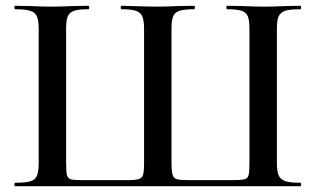

<svg xmlns="http://www.w3.org/2000/svg" viewBox="-20 -645 1094 665"><path d="M32 -12Q68 -12 85 -17Q102 -22 108 -36.5Q114 -51 114 -81V-544Q114 -574 108 -588Q102 -602 85 -607.5Q68 -613 32 -613Q30 -613 30 -619Q30 -625 32 -625L85 -624Q129 -622 156 -622Q186 -622 234 -624L286 -625Q289 -625 289 -619Q289 -613 286 -613Q252 -613 236 -607.5Q220 -602 214.5 -588Q209 -574 209 -544V-83Q209 -49 212 -38Q215 -27 225.5 -24Q236 -21 268 -21H414Q447 -21 459.5 -24.5Q472 -28 475.5 -39.5Q479 -51 479 -83V-544Q479 -574 473 -588Q467 -602 451 -607.5Q435 -613 401 -613Q398 -613 398 -619Q398 -625 401 -625Q497 -622 527 -622Q553 -622 599 -624L652 -625Q655 -625 655 -619Q655 -613 652 -613Q618 -613 601.5 -607.5Q585 -602 579.5 -588Q574 -574 574 -544V-82Q574 -51 578 -39Q582 -27 594 -24Q606 -21 638 -21H780Q815 -21 826.5 -24Q838 -27 841 -38Q844 -49 844 -83V-544Q844 -574 838.5 -588Q833 -602 817 -607.5Q801 -613 767 -613Q764 -613 764 -619Q764 -625 767 -625L820 -624Q866 -622 897 -622Q923 -622 969 -624L1020 -625Q1023 -625 1023 -619Q1023 -613 1020 -613Q984 -613 967.5 -607.5Q951 -602 945 -588Q939 -574 939 -544V-81Q939 -51 945.5 -37Q952 -23 968.5 -17.5Q985 -12 1020 -12Q1023 -12 1023 -6Q1023 0 1020 0H32Q30 0 30 -6Q30 -12 32 -12Z"/></svg>

Font: Cormorant Garamond SemiBold
Style: Regular
Weight: 600
Designer: Christian Thalmann (Catharsis Fonts)
Foundry: Catharsis Fonts
Version: Version 4.000